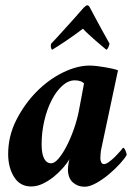

<svg xmlns="http://www.w3.org/2000/svg" viewBox="-20 -701 530 729"><path d="M264 -396Q239 -396 216 -375Q193 -354 175.5 -319.5Q158 -285 148 -241.5Q138 -198 138 -153Q138 -117 147.5 -99Q157 -81 174 -81Q187 -81 202 -98.5Q217 -116 232 -144.5Q247 -173 260 -209.5Q273 -246 280 -283L299 -384Q294 -390 284.5 -393Q275 -396 264 -396ZM320 -452Q334 -452 349.5 -450Q365 -448 380 -445.5Q395 -443 408 -440Q421 -437 428 -434L364 -133Q363 -130 362 -117Q361 -104 361 -100Q361 -93 364 -85.5Q367 -78 375 -78Q383 -78 395 -87Q407 -96 418 -107Q429 -118 437.5 -128Q446 -138 447 -140Q452 -140 456.5 -129Q461 -118 461 -113Q455 -101 436.5 -80.5Q418 -60 395 -40.5Q372 -21 346.5 -6.5Q321 8 301 8Q275 8 256.5 -8.5Q238 -25 238 -58Q238 -66 240 -79Q242 -92 244 -97Q236 -83 220.5 -65Q205 -47 185.5 -31Q166 -15 143.5 -4Q121 7 98 7Q56 7 33.5 -29Q11 -65 11 -116Q11 -184 41.5 -244.5Q72 -305 117.5 -351.5Q163 -398 217.5 -425Q272 -452 320 -452ZM311 -681Q317 -681 322 -671Q334 -648 346 -626Q358 -604 368 -585.5Q378 -567 385.5 -554Q393 -541 396 -535Q394 -527 391 -520.5Q388 -514 384 -512Q378 -517 366 -527Q354 -537 341 -548.5Q328 -560 315.5 -571.5Q303 -583 295 -592Q283 -583 266.5 -571Q250 -559 233 -547.5Q216 -536 201 -526.5Q186 -517 178 -512Q175 -514 173.5 -520.5Q172 -527 174 -535Q178 -539 191.5 -553.5Q205 -568 222.5 -587.5Q240 -607 260 -629Q280 -651 297 -671Q307 -681 311 -681Z"/></svg>

Font: Vermiglione
Style: Bold Italic
Weight: 700
Italic angle: -11°
Version: Version 1.000